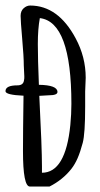

<svg xmlns="http://www.w3.org/2000/svg" viewBox="-49 -681 367 707"><path d="M40.5 -399.9 38.6 -439.9Q38.6 -472.2 32.7 -538.3Q26.9 -604.5 26.9 -622.6Q26.9 -640.6 38.1 -650.6Q49.3 -660.6 62 -660.6Q165 -660.6 229.5 -540Q266.6 -471.2 266.6 -394.5L264.6 -344.2V-289.1Q264.6 -188.5 255.6 -154.8Q246.6 -121.1 236.8 -98.6Q227.1 -76.2 213.4 -58.6Q181.6 -18.6 133.3 5.9H61Q35.6 5.9 35.6 -125Q35.6 -192.9 37.6 -328.6Q-28.8 -331.5 -28.8 -345.2Q-28.8 -366.7 15.1 -366.7Q36.1 -366.7 39.1 -383.8Q41 -392.6 40.5 -399.9ZM130.4 -330.1 95.7 -328.1Q105.5 -136.2 105.5 -68.8V-44.9Q192.4 -44.9 210 -220.7Q213.9 -261.2 213.9 -298.8Q213.9 -600.6 97.7 -614.3Q90.3 -574.7 90.3 -519Q90.3 -463.4 94.2 -368.7Q162.6 -367.7 162.6 -342.3Q162.6 -330.1 130.4 -330.1Z"/></svg>

Font: Amatic
Style: Bold
Weight: 700
Width: 3
Version: Version 2.000; ttfautohint (v0.92-dirty) -l 8 -r 50 -G 50 -x